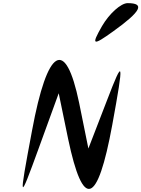

<svg xmlns="http://www.w3.org/2000/svg" viewBox="-20 -1220 900 1223"><path d="M184 -388C98 71 100 72 226 -274L354 -626L414 -335C509 117 601 88 695 -424C771 -839 767 -856 662 -582L543 -274L484 -565C397 -985 282 -917 184 -388ZM630 -1054C559 -930 570 -926 702 -1021C879 -1148 905 -1200 793 -1200C750 -1200 676 -1133 630 -1054Z"/></svg>

Font: Venom Sans
Style: Obl
Weight: 400
Version: Version 1.001